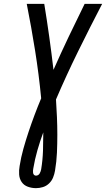

<svg xmlns="http://www.w3.org/2000/svg" viewBox="-20 -755 551 998"><path d="M167 223Q145 223 124.5 215.5Q104 208 92.5 191Q81 174 79.5 152Q78 130 82 108Q89 63 101.5 18.5Q114 -26 128.5 -69.5Q143 -113 159.5 -157Q176 -201 194 -244Q182 -369 162.5 -491.5Q143 -614 119 -735H210Q224 -650 236 -564Q248 -478 258 -392Q296 -478 337 -564Q378 -650 420 -735H511Q447 -612 386 -488Q325 -364 271 -238Q274 -192 276 -146.5Q278 -101 278 -54.5Q278 -8 276 38.5Q274 85 266 132Q263 150 256 167.5Q249 185 235 198.5Q221 212 203 217.5Q185 223 167 223ZM167 158Q173 158 178 155Q183 152 186 147Q189 142 191 136Q193 130 194 125Q202 76 203.5 28Q205 -20 205 -67Q188 -21 174.5 26Q161 73 153 121Q152 127 151.5 132.5Q151 138 152 144Q153 150 157 154Q161 158 167 158Z"/></svg>

Font: Iosevka Medium Oblique
Style: Regular
Weight: 500
Italic angle: -9°
Monospace: yes
Designer: Belleve Invis
Foundry: Belleve Invis
Version: Version 32.5.0; ttfautohint (v1.8.4)